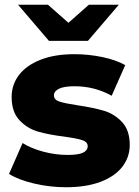

<svg xmlns="http://www.w3.org/2000/svg" viewBox="-20 -779 587 808"><path d="M18 -47 75 -177Q112 -154 163 -140.5Q214 -127 264 -127Q310 -127 329.5 -136.5Q349 -146 349 -164Q349 -182 325.5 -189.5Q302 -197 251 -204Q186 -212 140.5 -225Q95 -238 62 -273Q29 -308 29 -371Q29 -423 60 -463.5Q91 -504 150.5 -527.5Q210 -551 293 -551Q352 -551 410 -539Q468 -527 507 -505L450 -376Q378 -416 294 -416Q249 -416 228 -405.5Q207 -395 207 -378Q207 -359 230 -351.5Q253 -344 306 -336Q373 -326 417 -313Q461 -300 493.5 -265.5Q526 -231 526 -169Q526 -118 495 -77.5Q464 -37 403.5 -14Q343 9 258 9Q190 9 124 -6.5Q58 -22 18 -47ZM480 -759 350 -607H186L56 -759H182L268 -683L354 -759Z"/></svg>

Font: Montserrat Alternates ExtraBold
Style: Regular
Weight: 800
Designer: Julieta Ulanovsky
Foundry: Julieta Ulanovsky
Version: Version 7.200